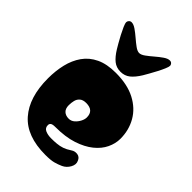

<svg xmlns="http://www.w3.org/2000/svg" viewBox="-259 -995 1117 1117"><g transform="rotate(45 299.0 -436.5)"><path d="M333 14Q179 14 104 -71Q29 -156 29 -312Q29 -374 42 -428.5Q55 -483 84.5 -525Q114 -567 163.5 -590.5Q213 -614 286 -614Q381 -614 445.5 -580.5Q510 -547 543 -489.5Q576 -432 576 -361Q576 -322 557.5 -283Q539 -244 500 -212.5Q461 -181 401.5 -161.5Q342 -142 259 -142Q237 -142 229 -136Q221 -130 221 -119Q221 -96 241 -87Q261 -78 288 -78Q315 -78 334 -80Q357 -82 377.5 -89Q398 -96 422 -112Q439 -124 460.5 -121Q482 -118 491 -96Q502 -74 487.5 -47.5Q473 -21 447 -9Q425 1 401 7.5Q377 14 333 14ZM280 -231Q300 -231 315.5 -244.5Q331 -258 340.5 -276.5Q350 -295 350 -311Q350 -368 288 -368Q262 -368 248 -356Q234 -344 229.5 -325.5Q225 -307 225 -287Q225 -259 240 -245Q255 -231 280 -231ZM300 -791Q315 -791 335 -805.5Q355 -820 377 -839Q399 -858 420 -872.5Q441 -887 457 -887Q468 -887 474 -880Q480 -873 480 -866Q480 -857 471.5 -837Q463 -817 450.5 -793Q438 -769 426 -748Q414 -727 407 -715Q383 -676 358.5 -656.5Q334 -637 300 -637Q266 -637 241.5 -656.5Q217 -676 193 -715Q187 -725 175 -745.5Q163 -766 150.5 -790Q138 -814 129 -834.5Q120 -855 120 -865Q120 -873 126.5 -880Q133 -887 143 -887Q159 -887 180 -872.5Q201 -858 223 -839Q245 -820 265 -805.5Q285 -791 300 -791Z"/></g></svg>

Font: Matemasie
Style: Regular
Weight: 400
Designer: Adam Yeo
Version: Version 1.001; ttfautohint (v1.8.4.7-5d5b)